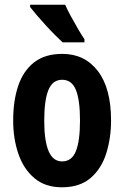

<svg xmlns="http://www.w3.org/2000/svg" viewBox="-20 -786 528 816"><path d="M452 -274Q452 -199 431.5 -134Q411 -69 365 -29.5Q319 10 243 10Q172 10 126 -29Q80 -68 58 -132.5Q36 -197 36 -274Q36 -358 57.5 -421.5Q79 -485 125 -521Q171 -557 245 -557Q340 -557 396 -484Q452 -411 452 -274ZM168 -273Q168 -188 186.5 -144Q205 -100 244 -100Q285 -100 302.5 -143.5Q320 -187 320 -274Q320 -361 302.5 -404Q285 -447 244 -447Q204 -447 186 -404Q168 -361 168 -273ZM257 -766Q266 -745 281.5 -716.5Q297 -688 312.5 -661.5Q328 -635 339 -619V-606H246Q233 -618 213.5 -637.5Q194 -657 173.5 -679.5Q153 -702 135.5 -722.5Q118 -743 108 -756V-766Z"/></svg>

Font: Noto Sans Lao ExtraCondensed
Style: Bold
Weight: 700
Width: 2
Designer: Monotype Design Team
Foundry: Monotype Imaging Inc.
Version: Version 2.003; ttfautohint (v1.8.4.7-5d5b)